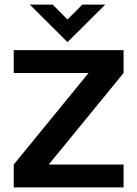

<svg xmlns="http://www.w3.org/2000/svg" viewBox="-20 -819 600 839"><path d="M440 -799 275 -635 110 -799H210L275 -734L340 -799ZM520 0H40V-100L367 -500H40V-600H520V-500L193 -100H520Z"/></svg>

Font: Gauge Heavy
Style: Heavy
Weight: 900
Designer: Daniel Pimley
Foundry: Daniel Pimley
Version: Version 2.0